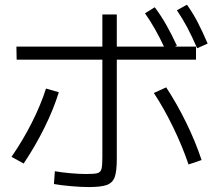

<svg xmlns="http://www.w3.org/2000/svg" viewBox="-20 -797 904 805"><path d="M206.1 -25.4 210 -79.1Q236.8 -74.2 274.7 -70.8Q312.5 -67.4 340.8 -67.4Q375.5 -67.4 388.4 -71Q401.4 -74.7 405.3 -87.9Q409.2 -101.1 409.2 -136.7V-546.9H49.8L48.8 -601.6H409.2V-736.3H469.7V-601.6H667.5Q630.9 -680.2 587.9 -741.2L628.9 -766.6Q655.8 -730.5 677.5 -692.1Q699.2 -653.8 721.7 -605.5L713.4 -601.6H801.8V-546.9H469.7V-130.9Q469.7 -78.6 460.9 -54.4Q452.1 -30.3 427.7 -21.5Q403.3 -12.7 351.6 -12.7Q321.3 -12.7 278.6 -16.4Q235.8 -20 206.1 -25.4ZM172.9 -425.8 226.6 -410.2Q204.6 -338.9 166 -261Q127.4 -183.1 79.1 -111.3L28.3 -139.6Q75.7 -208 113.3 -282.5Q150.9 -356.9 172.9 -425.8ZM625 -407.2 676.8 -430.7Q721.7 -362.3 760.5 -283.2Q799.3 -204.1 825.2 -126L770.5 -107.4Q744.1 -185.1 705.8 -263.9Q667.5 -342.8 625 -407.2ZM721.7 -753.9 763.7 -777.3Q788.6 -742.7 808.3 -704.8Q828.1 -667 850.6 -614.3L806.6 -594.7Q785.2 -644 765.1 -681.9Q745.1 -719.7 721.7 -753.9Z"/></svg>

Font: Pretendard GOV Light
Style: Regular
Weight: 300
Designer: Base glyphs from Inter by Rasmus Andersson; Hangeul glyphs from Noto Sans CJK(Source Han Sans) by Jang Soo-young and Kan
Foundry: Kil Hyung-jin
Version: Version 1.309